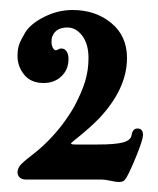

<svg xmlns="http://www.w3.org/2000/svg" viewBox="-20 -644 316 384"><path d="M181 -285H31Q24 -285 19.5 -289Q15 -293 15 -299Q15 -310 27 -320Q30 -323 45.5 -335Q61 -347 75 -361Q106 -392 128 -430Q143 -458 150 -480.5Q157 -503 157 -528Q157 -556 144.5 -572.5Q132 -589 115 -589Q92 -589 85 -572Q83 -568 83 -561Q83 -552 86.5 -547Q90 -542 94 -544Q99 -547 103 -547Q109 -547 113 -541.5Q117 -536 117 -526Q117 -505 103 -491.5Q89 -478 67 -478Q42 -478 28.5 -494.5Q15 -511 15 -532Q15 -546 18.5 -555.5Q22 -565 31 -580Q42 -597 69 -610.5Q96 -624 125 -624Q171 -624 202.5 -598Q234 -572 234 -528Q234 -467 179 -408Q161 -389 127 -362Q122 -358 122 -357Q122 -355 131 -355H176Q210 -355 225.5 -359Q241 -363 243 -373Q245 -387 255 -387Q266 -387 266 -374Q266 -365 253.5 -334Q241 -303 233 -289Q230 -284 227 -282Q224 -280 218 -280Q212 -280 201 -282.5Q190 -285 181 -285Z"/></svg>

Font: Raigarh
Style: Bold
Weight: 700
Designer: jaikishan Patel
Foundry: MagicType
Version: Version 1.000